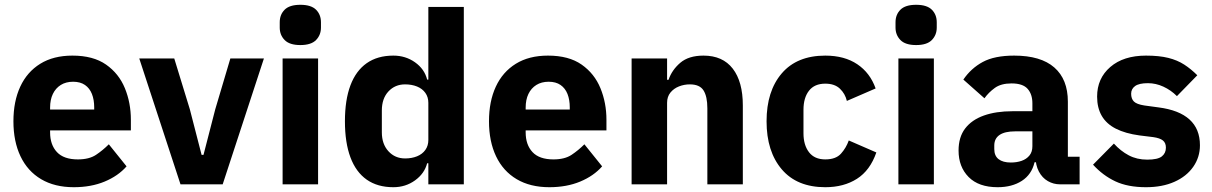

<svg xmlns="http://www.w3.org/2000/svg" viewBox="-20 -769 5058 801"><path d="M288 12Q208 12 151.5 -21.5Q95 -55 65.5 -117Q36 -179 36 -263Q36 -346 64.5 -407.5Q93 -469 148 -503Q203 -537 282 -537Q369 -537 422.5 -499.5Q476 -462 501 -401Q526 -340 526 -269V-225H189V-217Q189 -165 217.5 -134.5Q246 -104 305 -104Q352 -104 380.5 -123Q409 -142 434 -167L508 -75Q473 -35 416.5 -11.5Q360 12 288 12ZM285 -428Q255 -428 233.5 -414.5Q212 -401 200.5 -377Q189 -353 189 -320V-312H373V-321Q373 -353 363.5 -377Q354 -401 334.5 -414.5Q315 -428 285 -428Z M909 0H733L561 -525H707L772 -313L821 -123H829L878 -313L941 -525H1081Z M1233 -581Q1188 -581 1167.5 -602Q1147 -623 1147 -654V-676Q1147 -708 1167.5 -728.5Q1188 -749 1233 -749Q1278 -749 1298.5 -728.5Q1319 -708 1319 -676V-654Q1319 -623 1298.5 -602Q1278 -581 1233 -581ZM1159 0V-525H1307V0Z M1767 0V-88H1762Q1751 -45 1711.5 -16.5Q1672 12 1621 12Q1555 12 1510 -19.5Q1465 -51 1442 -112.5Q1419 -174 1419 -263Q1419 -352 1442 -413Q1465 -474 1510 -505.5Q1555 -537 1621 -537Q1672 -537 1711.5 -509Q1751 -481 1762 -437H1767V-740H1915V0ZM1670 -108Q1698 -108 1720 -117Q1742 -126 1754.5 -143.5Q1767 -161 1767 -185V-340Q1767 -364 1754.5 -381.5Q1742 -399 1720 -408Q1698 -417 1670 -417Q1628 -417 1600.5 -387.5Q1573 -358 1573 -308V-217Q1573 -168 1600.5 -138Q1628 -108 1670 -108Z M2272 12Q2192 12 2135.5 -21.5Q2079 -55 2049.5 -117Q2020 -179 2020 -263Q2020 -346 2048.5 -407.5Q2077 -469 2132 -503Q2187 -537 2266 -537Q2353 -537 2406.5 -499.5Q2460 -462 2485 -401Q2510 -340 2510 -269V-225H2173V-217Q2173 -165 2201.5 -134.5Q2230 -104 2289 -104Q2336 -104 2364.5 -123Q2393 -142 2418 -167L2492 -75Q2457 -35 2400.5 -11.5Q2344 12 2272 12ZM2269 -428Q2239 -428 2217.5 -414.5Q2196 -401 2184.5 -377Q2173 -353 2173 -320V-312H2357V-321Q2357 -353 2347.5 -377Q2338 -401 2318.5 -414.5Q2299 -428 2269 -428Z M2763 0H2615V-525H2763V-436H2769Q2783 -477 2818 -507Q2853 -537 2915 -537Q2995 -537 3037 -482.6Q3079 -428.2 3079 -329V0H2931V-317Q2931 -366.6 2915 -391.8Q2899 -417 2858 -417Q2834.2 -417 2812.6 -408.5Q2791 -400 2777 -382.9Q2763 -365.7 2763 -340Z M3423 12Q3305 12 3241.5 -62.5Q3178 -137 3178 -263Q3178 -389 3241.5 -463Q3305 -537 3423 -537Q3503 -537 3556.5 -501Q3610 -465 3633 -400L3513 -348Q3506 -378 3484 -399Q3462 -420 3423 -420Q3378 -420 3355 -390.5Q3332 -361 3332 -311V-213Q3332 -164 3355 -134Q3378 -104 3423 -104Q3467 -104 3488.5 -128Q3510 -152 3521 -183L3636 -133Q3610 -58 3555 -23Q3500 12 3423 12Z M3802 -581Q3757 -581 3736.5 -602Q3716 -623 3716 -654V-676Q3716 -708 3736.5 -728.5Q3757 -749 3802 -749Q3847 -749 3867.5 -728.5Q3888 -708 3888 -676V-654Q3888 -623 3867.5 -602Q3847 -581 3802 -581ZM3728 0V-525H3876V0Z M4484 0H4402Q4375 0 4351.5 -13.5Q4328 -27 4314 -53.5Q4300 -80 4300 -117V-130L4332 -92H4296Q4284 -41 4243 -14.5Q4202 12 4142 12Q4063 12 4021 -30.5Q3979 -73 3979 -141Q3979 -197 4006.5 -233Q4034 -269 4084.5 -287Q4135 -305 4204 -305H4287V-338Q4287 -376 4267 -398.5Q4247 -421 4200 -421Q4156 -421 4130 -402Q4104 -383 4087 -359L3999 -437Q4031 -484 4080 -510.5Q4129 -537 4211 -537Q4322 -537 4378.5 -487.5Q4435 -438 4435 -345V-115H4484ZM4287 -221H4215Q4172 -221 4150 -206Q4128 -191 4128 -162V-147Q4128 -119 4146 -105Q4164 -91 4197 -91Q4222 -91 4242 -98Q4262 -105 4274.5 -120Q4287 -135 4287 -159Z M4761 12Q4685 12 4633 -12.5Q4581 -37 4540 -82L4627 -170Q4655 -139 4689 -121Q4723 -103 4766 -103Q4810 -103 4827 -116.5Q4844 -130 4844 -153Q4844 -173 4831.5 -183Q4819 -193 4791 -197L4734 -204Q4675 -212 4635.5 -232Q4596 -252 4576.5 -285.5Q4557 -319 4557 -366Q4557 -442 4612 -489.5Q4667 -537 4761 -537Q4816 -537 4854 -527.5Q4892 -518 4920.5 -499.5Q4949 -481 4975 -455L4890 -368Q4865 -393 4833.5 -407.5Q4802 -422 4769 -422Q4732 -422 4715.5 -410Q4699 -398 4699 -378Q4699 -357 4710.5 -345.5Q4722 -334 4754 -329L4813 -321Q4899 -310 4942.5 -270.5Q4986 -231 4986 -163Q4986 -113 4958 -73Q4930 -33 4879.5 -10.5Q4829 12 4761 12Z"/></svg>

Font: IBM Plex Sans Var
Style: Regular
Weight: 400
Designer: Mike Abbink, Paul van der Laan, Pieter van Rosmalen
Foundry: Bold Monday
Version: Version 3.000